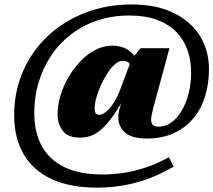

<svg xmlns="http://www.w3.org/2000/svg" viewBox="-20 -710 956 860"><path d="M691.5 -142.5Q720 -142.5 745.8 -160.2Q771.5 -178 791.8 -210.8Q812 -243.5 824 -288.5Q836 -333.5 836 -387.5Q836 -441.5 819.2 -487.5Q802.5 -533.5 768.8 -567.8Q735 -602 683 -621.2Q631 -640.5 559.5 -640.5Q482 -640.5 416 -618.2Q350 -596 297.8 -555.8Q245.5 -515.5 209 -460.8Q172.5 -406 153 -341Q133.5 -276 133.5 -204Q133.5 -117.5 167.2 -55.8Q201 6 269 38.8Q337 71.5 438 71.5Q485.5 71.5 534 64.2Q582.5 57 633 40.2Q683.5 23.5 736.5 -5.5L758 36Q708.5 65.5 654 86.8Q599.5 108 539.8 119.2Q480 130.5 415 130.5Q295 130.5 212.2 92.5Q129.5 54.5 86.5 -18.2Q43.5 -91 43.5 -194.5Q43.5 -280 69.5 -355.2Q95.5 -430.5 142.8 -492Q190 -553.5 255.5 -597.8Q321 -642 400.5 -666Q480 -690 569.5 -690Q681 -690 758.2 -652Q835.5 -614 875.8 -548.5Q916 -483 916 -399.5Q916 -335.5 898.8 -279.2Q881.5 -223 846.5 -180.5Q811.5 -138 759.2 -113.8Q707 -89.5 637 -89.5Q571 -89.5 540.5 -116Q510 -142.5 510 -184.5Q510 -194 511.5 -204Q513 -214 516 -224.5L535 -292H547Q513.5 -228.5 485.5 -189.5Q457.5 -150.5 433.2 -129.8Q409 -109 385.8 -101.2Q362.5 -93.5 339 -93.5Q284.5 -93.5 261.2 -124Q238 -154.5 238 -198.5Q238 -238 250.5 -280.5Q263 -323 286 -363Q309 -403 339.8 -435.2Q370.5 -467.5 407 -486.5Q443.5 -505.5 483.5 -505.5Q519 -505.5 546.8 -490.5Q574.5 -475.5 598.5 -437.5L573.5 -398.5Q567.5 -415 559 -426.2Q550.5 -437.5 528.5 -437.5Q512 -437.5 494.5 -422Q477 -406.5 461 -381.8Q445 -357 432 -328.5Q419 -300 411.5 -272.5Q404 -245 404 -225Q404 -207.5 409 -201.8Q414 -196 426 -196Q434.5 -196 445.5 -202.5Q456.5 -209 468.8 -222.2Q481 -235.5 493 -255.2Q505 -275 515.5 -301.5L569.5 -444.5L609.5 -494H739L665.5 -222.5Q661.5 -206.5 659.2 -194.5Q657 -182.5 657 -173.5Q657 -155.5 665.8 -149Q674.5 -142.5 691.5 -142.5Z"/></svg>

Font: Newsreader 24pt ExtraBold
Style: Italic
Weight: 800
Italic angle: -17°
Designer: Hugues Gentile
Foundry: Production Type
Version: Version 1.003